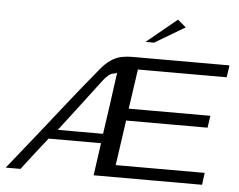

<svg xmlns="http://www.w3.org/2000/svg" viewBox="-70 -672 905 728"><g transform="rotate(5 382.5 -308.0)"><path d="M-23 0Q11.7 -43.4 43.1 -82.6Q74.6 -121.8 104.5 -159.4Q134.4 -197 164.1 -234.9Q193.9 -272.9 226.2 -312.9Q258.6 -352.9 295.3 -397.5Q318.4 -426.5 339.1 -439.7Q359.8 -452.8 379.5 -456.4Q399.2 -460 417.1 -460H788.4Q786.6 -448.3 785.2 -437.1Q783.8 -425.9 781.7 -414.2H443.9L422.1 -263.3H732.8L726.2 -217.5Q648.8 -217.5 571.6 -217.5Q494.4 -217.5 416.2 -217.5L391.6 -45.8H730.2L724.4 0Q621 0 517.9 0Q414.8 0 311.5 0L328.9 -123.7H129.3Q104.9 -92.8 80.8 -61.9Q56.8 -30.9 33.1 0ZM161.2 -159.8Q204.4 -159.8 247.7 -159.8Q290.9 -159.8 333.5 -159.8Q342.2 -219.4 350.5 -278Q358.8 -336.5 366.5 -395.4Q364.7 -394.4 362.7 -393.5Q360.7 -392.5 358.5 -391.5Q345.3 -391.3 333.8 -381.5Q322.3 -371.7 312.1 -357.8Q275.1 -308.4 237 -258.8Q199 -209.2 161.2 -159.8ZM463.6 -521 578.9 -615.8 610.7 -589.1 495.9 -521Z"/></g></svg>

Font: Genos Thin
Style: Italic
Weight: 100
Italic angle: -8°
Designer: Robert E. Leuschke
Foundry: Robert E. Leuschke
Version: Version 1.010